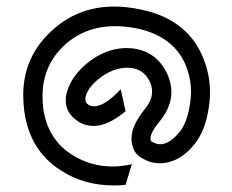

<svg xmlns="http://www.w3.org/2000/svg" viewBox="-20 -567 709 587"><path d="M606 -377Q622 -333 622 -285Q622 -261 618 -236Q608 -169 576 -128Q536 -77 485 -69Q476 -68 467 -68Q440 -68 419 -81Q391 -93 384 -125Q382 -134 382 -143Q382 -184 424 -235Q445 -261 445 -287Q445 -302 438 -317Q418 -360 369 -360Q369 -360 369 -360Q368 -360 368 -360Q368 -360 367 -360Q367 -360 367 -360Q367 -360 367 -360H365Q324 -358 286 -329Q250 -302 242 -272Q241 -267 241 -263Q241 -253 250 -247Q258 -242 268 -242Q300 -242 349 -294L364 -227Q310 -182 266 -182Q241 -182 220 -195Q181 -220 181 -260Q181 -273 185 -287Q199 -335 248 -375Q302 -418 362 -420Q362 -420 362 -420Q362 -420 362 -420H363Q363 -420 363 -420Q363 -420 364 -420Q364 -420 364 -420Q364 -420 364 -420H366Q453 -420 491 -342Q504 -313 504 -286Q504 -240 469 -197Q440 -162 440 -144Q440 -141 441 -139Q441 -137 443 -134L448 -132Q459 -126 470 -126Q499 -126 531 -166Q553 -195 561 -250Q564 -269 564 -287Q564 -323 552 -357Q517 -455 399 -480Q364 -487 332 -487Q239 -487 175 -427Q110 -365 110 -273Q110 -256 112 -237Q125 -143 197 -96Q255 -58 323 -58Q352 -58 383 -65L364 -2Q346 0 329 0Q236 0 166 -46Q70 -107 54 -229Q51 -253 51 -276Q51 -391 135 -470Q216 -547 329 -547Q368 -547 410 -538Q561 -507 606 -377Z"/></svg>

Font: UN Bangla
Style: Regular
Weight: 400
Designer: Desinged by Rajon, Unicode developed by Rashed (IMGN)
Version: Version 2.001;March 19, 2023;FontCreator 14.0.0.2901 64-bit